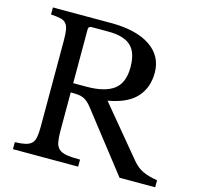

<svg xmlns="http://www.w3.org/2000/svg" viewBox="-110 -887 1036 1004"><g transform="rotate(15 407.5 -385.0)"><path d="M658 -577Q658 -497 610 -444Q562 -391 457 -373L678 -107Q705 -74 737.5 -59.5Q770 -45 815 -38V0H622L377 -314Q364 -331 352.5 -341Q341 -351 328.5 -356.5Q316 -362 299.5 -363.5Q283 -365 260 -365V-157Q260 -120 264.5 -96.5Q269 -73 283.5 -60Q298 -47 325.5 -42.5Q353 -38 398 -38V0H45V-38Q80 -39 101.5 -44Q123 -49 135 -61Q147 -73 151 -95Q155 -117 155 -152V-618Q155 -653 151.5 -674.5Q148 -696 137.5 -708.5Q127 -721 107 -725.5Q87 -730 55 -732V-770H369Q507 -770 582.5 -719Q658 -668 658 -577ZM260 -415H331Q431 -415 479.5 -451.5Q528 -488 528 -572Q528 -653 489.5 -688Q451 -723 369 -723H277Q260 -723 260 -706Z"/></g></svg>

Font: Libre Baskerville
Style: Regular
Weight: 400
Designer: Pablo Impallari, Rodrigo Fuenzalida
Foundry: Pablo Impallari, Rodrigo Fuenzalida
Version: Version 1.000; ttfautohint (v0.93) -l 8 -r 50 -G 200 -x 14 -